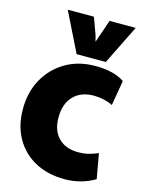

<svg xmlns="http://www.w3.org/2000/svg" viewBox="-145 -1076 881 1176"><g transform="rotate(15 295.5 -488.0)"><path d="M384 16Q276 16 195.5 -27.5Q115 -71 70.5 -150Q26 -229 26 -334Q26 -442 72.5 -525Q119 -608 200.5 -655.5Q282 -703 388 -703Q506 -703 573 -657L546 -498Q517 -512 485.5 -518.5Q454 -525 426 -525Q344 -525 297 -476Q250 -427 250 -340Q250 -258 295.5 -211.5Q341 -165 422 -165Q454 -165 480.5 -171Q507 -177 546 -193L574 -35Q487 16 384 16ZM257 -743 134 -992H300L339 -885L349 -846Q355 -864 364.5 -891Q374 -918 383.5 -946Q393 -974 399 -992H565L442 -743Z"/></g></svg>

Font: Paytone One
Style: Regular
Weight: 400
Designer: Vernon Adams
Foundry: Vernon Adams
Version: Version 1.002; ttfautohint (v1.8.4.7-5d5b);gftools[0.9.23]